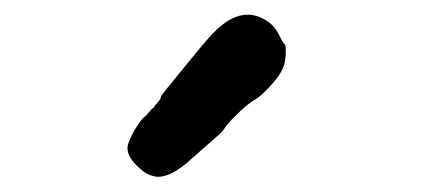

<svg xmlns="http://www.w3.org/2000/svg" viewBox="-20 -672 587 258"><path d="M362 -613Q364 -613 364 -603Q364 -593 362 -585.5Q360 -578 353.5 -569Q347 -560 337.5 -550.5Q328 -541 324 -539Q320 -537 313 -531.5Q306 -526 295 -515Q284 -504 282 -500Q280 -496 269 -486.5Q258 -477 240 -461Q205 -428 184 -436Q173 -439 160.5 -453Q148 -467 152.5 -479.5Q157 -492 164.5 -503Q172 -514 173.5 -514.5Q175 -515 180 -521Q185 -527 186 -527Q187 -527 187 -528Q187 -529 191.5 -534Q196 -539 196 -541Q196 -543 201 -549Q206 -555 234 -589.5Q262 -624 271 -632Q307 -666 340 -643Q349 -637 355 -625Q361 -613 362 -613Z"/></svg>

Font: TT2020 Style E
Style: Regular
Weight: 400
Version: Version 00.2